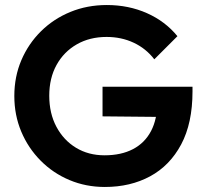

<svg xmlns="http://www.w3.org/2000/svg" viewBox="-20 -734 818 764"><path d="M397 10Q322 10 256.5 -17.5Q191 -45 141.5 -95Q92 -145 64.5 -210.5Q37 -276 37 -352Q37 -429 65 -494.5Q93 -560 143 -609.5Q193 -659 260 -686.5Q327 -714 405 -714Q492 -714 565 -681.5Q638 -649 686 -590L594 -498Q561 -541 512 -564Q463 -587 404 -587Q337 -587 285.5 -557.5Q234 -528 205 -475.5Q176 -423 176 -353Q176 -283 204.5 -229.5Q233 -176 282.5 -146Q332 -116 396 -116Q462 -116 509 -140.5Q556 -165 581 -212.5Q606 -260 606 -329L695 -268L388 -271V-389H746V-370Q746 -244 701 -159.5Q656 -75 577.5 -32.5Q499 10 397 10Z"/></svg>

Font: Outfit SemiBold
Style: Regular
Weight: 600
Designer: Rodrigo Fuenzalida
Foundry: fragTYPE
Version: Version 1.100;gftools[0.9.27]